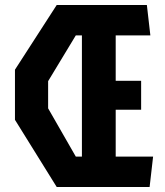

<svg xmlns="http://www.w3.org/2000/svg" viewBox="-20 -750 660 770"><path d="M207.5 0H580L594 -122H444V-310H546V-426H444V-608H583L569 -730H207.5L40 -470.5V-269.5ZM173 -315.5V-424.5L284 -608H308.5V-122H284Z"/></svg>

Font: Monaspace Krypton
Style: Bold
Weight: 700
Designer: Riley Cran & the Lettermatic Team
Foundry: Lettermatic
Version: Version 1.200 (Monaspace Krypton)